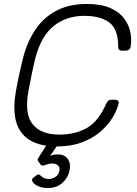

<svg xmlns="http://www.w3.org/2000/svg" viewBox="-20 -730 690 970"><path d="M218 220Q190 219 170.5 209.5Q151 200 144.5 188Q138 176 147 169L164 156Q174 148 180 153Q186 158 196 166Q206 174 228 174Q245 174 260.5 163.5Q276 153 280 134Q284 116 273 106Q262 96 245 96Q229 96 217.5 100.5Q206 105 198 106.5Q190 108 184 100L172 83Q168 77 173.5 68.5Q179 60 183 53L213 6Q143 -5 105 -41.5Q67 -78 57 -134.5Q47 -191 59 -261Q66 -302 76 -349Q86 -396 97 -439Q117 -517 157.5 -578.5Q198 -640 263 -675Q328 -710 419 -710Q490 -710 536 -690Q582 -670 606.5 -637.5Q631 -605 638.5 -567.5Q646 -530 640 -494Q639 -485 631.5 -479.5Q624 -474 615 -474H595Q587 -474 582 -478.5Q577 -483 577 -495Q577 -584 531.5 -617Q486 -650 406 -650Q315 -650 251 -598.5Q187 -547 158 -434Q148 -393 139.5 -351Q131 -309 123 -266Q103 -153 145.5 -101.5Q188 -50 279 -50Q359 -50 418 -83Q477 -116 516 -205Q521 -217 527.5 -221.5Q534 -226 542 -226H562Q571 -226 576.5 -220.5Q582 -215 579 -206Q570 -170 546.5 -132.5Q523 -95 484.5 -62.5Q446 -30 391.5 -10Q337 10 266 10L233 58Q240 54 251 52Q262 50 273 50Q306 50 322.5 73Q339 96 331 132Q324 168 294.5 194.5Q265 221 218 220Z"/></svg>

Font: Rubik Light
Style: Italic
Weight: 300
Italic angle: -12°
Designer: Hubert and Fischer
Foundry: Hubert and Fischer
Version: Version 2.300;gftools[0.9.30]